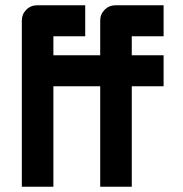

<svg xmlns="http://www.w3.org/2000/svg" viewBox="-20 -710 694 730"><path d="M602 -690V-572H481V-500H602V-382H481V0H361V-382H183V0H63V-632Q63 -656 80 -673Q97 -690 122 -690H304V-572H183V-500H361V-632Q361 -656 378 -673Q395 -690 420 -690Z"/></svg>

Font: Tschichold
Style: Bold
Weight: 700
Designer: Peter Wiegel
Foundry: Peter Wiegel
Version: Version 1.000; ttfautohint (v1.3)